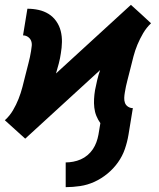

<svg xmlns="http://www.w3.org/2000/svg" viewBox="-35 -556 655 792"><path d="M236 216V114Q251 114 267 111Q283 108 298 101.5Q313 95 326 84Q339 73 348 59.5Q357 46 362.5 31Q368 16 371 0L379 -48Q369 -62 362.5 -78Q356 -94 354 -112Q352 -130 353 -148Q354 -166 357 -184Q361 -205 366 -226Q371 -247 378 -267L69 16L27 -22L-15 -60Q5 -78 18.5 -101Q32 -124 41.5 -148Q51 -172 57.5 -197Q64 -222 70 -246.5Q76 -271 82.5 -295.5Q89 -320 93 -345Q95 -356 96 -367.5Q97 -379 93 -388.5Q89 -398 80 -404Q71 -410 60 -410L78 -520Q102 -520 124.5 -515Q147 -510 165.5 -498.5Q184 -487 197 -468.5Q210 -450 215.5 -428Q221 -406 220.5 -382.5Q220 -359 216 -336Q213 -315 207.5 -294Q202 -273 196 -253L505 -536L547 -498L588 -460Q569 -442 555.5 -419Q542 -396 532 -372Q522 -348 515.5 -323Q509 -298 503 -273.5Q497 -249 490.5 -224.5Q484 -200 480 -175Q478 -164 477.5 -152.5Q477 -141 480.5 -131.5Q484 -122 493 -116Q502 -110 513 -110L495 0Q490 30 480 59Q470 88 451.5 114Q433 140 408 160.5Q383 181 354.5 194Q326 207 295.5 211.5Q265 216 236 216Z"/></svg>

Font: Iosevka Etoile XBdObl
Style: Regular
Weight: 800
Italic angle: -9°
Designer: Belleve Invis
Foundry: Belleve Invis
Version: Version 15.5.2; ttfautohint (v1.8.4)